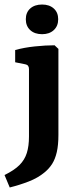

<svg xmlns="http://www.w3.org/2000/svg" viewBox="-50 -632 338 848"><path d="M208 -416V-36Q208 8 201 39Q194 70 180.5 91.5Q167 113 146 130Q117 154 77 169.5Q37 185 -7 196L-30 141Q13 120 36 97Q59 74 68.5 43.5Q78 13 78 -29V-327Q78 -345 62 -348L17 -357V-411Q56 -422 104 -427Q152 -432 191 -432ZM207 -547Q207 -517 187.5 -499Q168 -481 136 -481Q103 -481 83.5 -499Q64 -517 64 -547Q64 -577 83.5 -594.5Q103 -612 136 -612Q168 -612 187.5 -594.5Q207 -577 207 -547Z"/></svg>

Font: Rasa
Style: Bold
Weight: 700
Designer: Anna Giedrys (Yrsa+Rasa design), David Brezina (Yrsa art-direction, Rasa art-direction, design)
Foundry: Rosetta Type Foundry
Version: Version 2.004